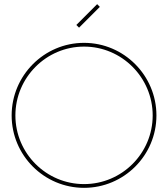

<svg xmlns="http://www.w3.org/2000/svg" viewBox="-20 -894 807 923"><path d="M360 -761 460 -861 447 -874 347 -774ZM54 -339C54 -521 202 -670 384 -670C566 -670 714 -521 714 -339C714 -157 566 -9 384 -9C202 -9 54 -157 54 -339ZM384 -688C192 -688 36 -531 36 -339C36 -147 192 9 384 9C576 9 732 -147 732 -339C732 -531 576 -688 384 -688Z"/></svg>

Font: Rawengulk
Style: Light
Weight: 300
Version: Version 0.9